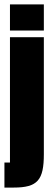

<svg xmlns="http://www.w3.org/2000/svg" viewBox="-30 -720 233 867"><path d="M15 -582H168V-700H15ZM15 -552V14H-10V127H32C140 127 168 93 168 -24V-552Z"/></svg>

Font: Queering Heavy
Style: Bold
Weight: 900
Designer: Adam Naccarato
Foundry: adamnac
Version: Version 2.000;hotconv 1.0.109;makeotfexe 2.5.65596